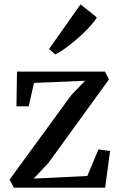

<svg xmlns="http://www.w3.org/2000/svg" viewBox="-20 -861 550 881"><path d="M370.5 -490.5 136 -480.5 111.5 -373H55.5L58 -532.5H461.5L480 -496.5L201.5 -112.5L134.5 -41.5L380.5 -53.5L432 -175.5L485 -168L462.5 0H43.5L24 -37L307 -424.5ZM233.5 -611.5 205 -636 349.5 -841 424.5 -781Q413 -761.5 389.8 -736.5Q366.5 -711.5 338.2 -686.5Q310 -661.5 282.5 -641.5Q255 -621.5 234.5 -611.5Z"/></svg>

Font: Merriweather 72pt
Style: Regular
Weight: 400
Version: Version 2.100